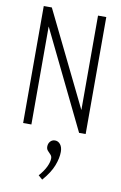

<svg xmlns="http://www.w3.org/2000/svg" viewBox="-98 -677 634 1007"><g transform="rotate(10 219.0 -174.0)"><path d="M51 0V-623H94L340 -120V-623H384V0H349L95 -522V0ZM201 275 179 256Q205 226 216.5 201Q228 176 228 157Q228 146 220.5 138Q213 130 205 121.5Q197 113 197 100Q197 83 207 72Q217 61 232 61Q249 61 260.5 75.5Q272 90 272 115Q272 148 256.5 188.5Q241 229 201 275Z"/></g></svg>

Font: Inconsolata SemiCondensed Light
Style: Regular
Weight: 300
Width: 4
Monospace: yes
Designer: Raph Levien, Cyreal, Brenton Simpson
Foundry: Raph Levien, Cyreal, Google
Version: Version 3.100; ttfautohint (v1.8.4.7-5d5b)